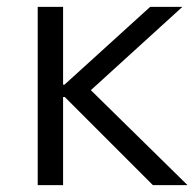

<svg xmlns="http://www.w3.org/2000/svg" viewBox="-20 -540 573 560"><path d="M90 0H164V-257H169L426 0H527L245 -277L512 -520H418L168 -293H164V-520H90Z"/></svg>

Font: Fixel Display Regular
Style: Regular
Weight: 400
Designer: AlfaBravo + MacPaw
Foundry: Kyrylo Tkachov, Marchela Mozhyna, Serhii Makarenko, Maria Weinstein, Zakhar Kryvoshyya
Version: Version 1.211